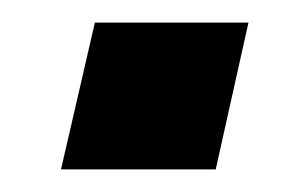

<svg xmlns="http://www.w3.org/2000/svg" viewBox="-20 -383 256 170"><path d="M34 -233 64 -363H200L171 -233Z"/></svg>

Font: Saira Ultra Condensed Black
Style: Italic
Weight: 900
Width: 1
Italic angle: -12°
Designer: Hector Gatti with collaboration of the Omnibus-Type team
Foundry: Omnibus-Type
Version: Version 1.001; ttfautohint (v1.8)